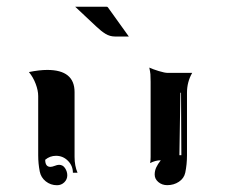

<svg xmlns="http://www.w3.org/2000/svg" viewBox="-20 -684 665 567"><path d="M65.4 -471.2Q96.2 -477.5 119.6 -477.5Q200.2 -477.5 200.2 -412.1V-220.7Q200.2 -194.3 209 -173.8H195.3Q195.3 -194.3 180.7 -209.1Q166 -223.9 145.5 -223.9Q127.4 -223.9 113.5 -212.2Q113.5 -191.4 128.7 -191.2Q133.8 -191.2 141.5 -194.2Q149.2 -197.3 154.3 -197.3Q165.8 -197.3 172.2 -187.3Q178.7 -177.2 178.7 -166.3Q178.7 -154.1 169.8 -145.5Q160.9 -137 148.4 -137Q129.6 -137 115.2 -148.4Q100.8 -159.9 97.4 -177.5Q92.8 -200.7 92.8 -225.6V-400.4Q92.8 -416.7 85.4 -436.3Q78.1 -455.8 65.4 -471.2ZM420.9 -484.4Q430.9 -479.7 448.7 -474.2Q466.6 -468.8 474.6 -468.8H547.6Q532.2 -442.1 532.2 -410.2V-225.6Q532.2 -198.7 527.1 -174.1Q523.4 -157.2 508.3 -147.2Q493.2 -137.2 473.9 -137.2Q458.5 -137.2 447.6 -146.4Q436.8 -155.5 436.8 -168.5Q436.8 -179.7 441.4 -189.6Q446 -199.5 454.8 -210.7Q439.2 -210.7 423.3 -202.4Q424.8 -209.5 424.8 -220.7V-442.4Q424.8 -458 424.2 -464.8Q423.6 -471.7 420.9 -484.4ZM509.8 -225.6H515.6L514.6 -410.2H512.7ZM202.1 -664.1H294.9Q297.4 -664.1 298.8 -662.1L360.4 -576.2H319.3Q304.7 -576.2 291.7 -584Q278.8 -591.8 263.2 -606.7Z"/></svg>

Font: AgreloyInT3
Style: Medium
Weight: 400
Designer: gluk
Foundry: gluk
Version: Version 0.27